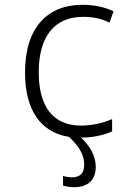

<svg xmlns="http://www.w3.org/2000/svg" viewBox="-20 -562 570 798"><path d="M289 216C345 216 378 186 378 132C378 87 355 46 317 10C364 10 412 0 446 -16V-67C410 -51 362 -40 317 -40C197 -40 141 -123 141 -262C141 -411 207 -492 325 -492C363 -492 400 -486 435 -468L452 -515C414 -533 371 -542 322 -542C179 -542 84 -449 84 -261C84 -105 148 -12 267 7C307 45 330 80 330 121C330 157 314 175 279 175C265 175 250 172 242 169V209C253 213 270 216 289 216Z"/></svg>

Font: Noto Sans Mono Condensed Light
Style: Regular
Weight: 300
Width: 3
Designer: Monotype Design Team
Foundry: Monotype Imaging Inc.
Version: Version 2.014